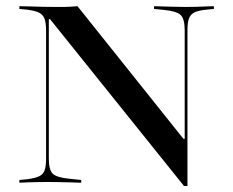

<svg xmlns="http://www.w3.org/2000/svg" viewBox="-20 -591 755 621"><path d="M575 10.5 141.9 -529H137.9V-201.6H129V-492.7Q129 -517.7 123.8 -531Q118.5 -544.4 105.6 -550.4Q92.7 -556.5 67.7 -559.7L42.7 -562.1V-571Q58.1 -571 77 -570.2Q96 -569.4 118.5 -569Q141.1 -568.5 166.1 -568.5H178.2Q194.4 -568.5 207.7 -569.4Q221 -570.2 230.6 -571L573.4 -141.9H577.4V-492.7Q577.4 -529 564.9 -541.9Q552.4 -554.8 510.5 -558.9L478.2 -562.1V-571Q502.4 -570.2 531 -569.4Q559.7 -568.5 581.5 -568.5Q600 -568.5 616.1 -569Q632.3 -569.4 646.8 -570.2Q661.3 -571 671.8 -571V-562.1L647.6 -559.7Q621.8 -557.3 608.9 -550.8Q596 -544.4 591.1 -531Q586.3 -517.7 586.3 -492.7V10.5ZM137.9 -78.2Q137.9 -41.9 150.4 -29.4Q162.9 -16.9 204 -12.9L242.7 -8.9V0Q225.8 -0.8 206.5 -1.2Q187.1 -1.6 168.1 -2Q149.2 -2.4 133.9 -2.4Q115.3 -2.4 98.8 -2Q82.3 -1.6 68.5 -1.2Q54.8 -0.8 42.7 0V-8.9L67.7 -11.3Q92.7 -14.5 106 -20.6Q119.4 -26.6 124.2 -39.9Q129 -53.2 129 -78.2V-201.6H137.9Z"/></svg>

Font: Playfair 144pt SemiExpanded Medium
Style: Regular
Weight: 500
Width: 6
Designer: Claus Eggers Sørensen
Foundry: Claus Eggers Sørensen
Version: Version 2.203